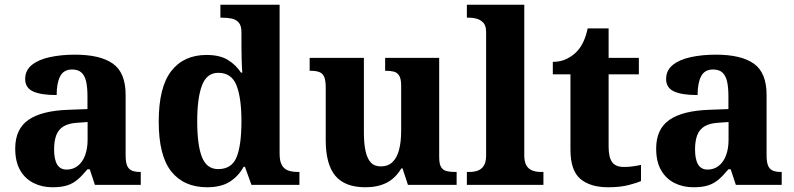

<svg xmlns="http://www.w3.org/2000/svg" viewBox="-20 -780 3349 810"><path d="M201 10Q157.6 10 121.8 -7.8Q86 -25.6 65.1 -61.7Q44.2 -97.8 44.2 -153.4Q44.2 -235.2 99.6 -274Q155 -312.8 267.6 -316.8L349 -319.8V-374.2Q349 -410.8 343.5 -435.7Q338 -460.6 323.9 -473.7Q309.8 -486.8 284.2 -486.8Q248.6 -486.8 233.8 -458.2Q219 -429.6 219 -379Q152.4 -379 119.3 -394.4Q86.2 -409.8 86.2 -446.6Q86.2 -483.4 114.5 -506.1Q142.8 -528.8 190.7 -539.1Q238.6 -549.4 296 -549.4Q403 -549.4 456.5 -511.3Q510 -473.2 510 -379.8V-125.4Q510 -98 515.7 -82.8Q521.4 -67.6 534.6 -61.1Q547.8 -54.6 570.2 -54.6H573.8V0H380.4L358.6 -66H349Q327.4 -39.6 307.7 -22.7Q288 -5.8 263.5 2.1Q239 10 201 10ZM261.2 -64.6Q288 -64.6 308 -80.2Q328 -95.8 338.8 -124.2Q349.6 -152.6 349.6 -191V-265.2L307.4 -262.2Q270.2 -260.2 248.4 -247.1Q226.6 -234 217.4 -209.6Q208.2 -185.2 208.2 -149.6Q208.2 -107.6 221.1 -86.1Q234 -64.6 261.2 -64.6Z M853.6 10Q755.8 10 702.7 -56.5Q649.6 -123 649.6 -267Q649.6 -412 702.4 -480.1Q755.2 -548.2 851.4 -548.2Q907.2 -548.2 941.3 -527.2Q975.4 -506.2 996.8 -473.6H1002.2Q1000.4 -497.4 999.5 -528.8Q998.6 -560.2 998.6 -587.2V-644.2Q998.6 -671.4 987.4 -684.5Q976.2 -697.6 958 -701.5Q939.8 -705.4 917.8 -705.4H909.8V-760H1159.6V-131.4Q1159.6 -100.8 1168.8 -84Q1178 -67.2 1195.2 -60.9Q1212.4 -54.6 1235.6 -54.6H1243.2V0H1040.8L1013.4 -76.2H1007.8Q985.4 -36 948.8 -13Q912.2 10 853.6 10ZM900.4 -66.6Q957.2 -66.6 977.9 -116.5Q998.6 -166.4 998.6 -269.2Q998.6 -367 977.7 -419.9Q956.8 -472.8 900.6 -472.8Q852.4 -472.8 832.2 -419.9Q812 -367 812 -268.2Q812 -167 832.2 -116.8Q852.4 -66.6 900.4 -66.6Z M1521.8 10Q1435 10 1394.6 -38.5Q1354.2 -87 1354.2 -188.2V-410Q1354.2 -439.4 1348.2 -454.5Q1342.2 -469.6 1328.3 -475.5Q1314.4 -481.4 1290 -481.4H1286.4V-536H1515.2V-219.6Q1515.2 -177.2 1521.6 -145.3Q1528 -113.4 1543.3 -95.7Q1558.6 -78 1586.4 -78Q1616.8 -78 1635.9 -96.3Q1655 -114.6 1663.7 -148.5Q1672.4 -182.4 1672.4 -228.6V-418.6Q1672.4 -447.2 1664.1 -460.7Q1655.8 -474.2 1641.4 -477.8Q1627 -481.4 1608.4 -481.4H1604.8V-536H1832.8V-117Q1832.8 -88.6 1840.9 -75.2Q1849 -61.8 1864 -58.2Q1879 -54.6 1897.6 -54.6H1906.4V0H1701L1678.2 -69.6H1673.2Q1647.6 -27.2 1610.2 -8.6Q1572.8 10 1521.8 10Z M1949.6 0V-54.6H1961.4Q1980.8 -54.6 1996.4 -60.5Q2012 -66.4 2021.4 -81.5Q2030.8 -96.6 2030.8 -124.6V-645.4Q2030.8 -672 2018.7 -684.5Q2006.6 -697 1990.4 -701.2Q1974.2 -705.4 1961.4 -705.4H1949.6V-760H2191.8V-124.6Q2191.8 -96.6 2201 -81.5Q2210.2 -66.4 2226.1 -60.5Q2242 -54.6 2261.2 -54.6H2272.6V0Z M2545.8 10Q2470 10 2428.3 -25.4Q2386.6 -60.8 2386.6 -148.4V-466.4H2312.2V-519Q2346.4 -519 2372.4 -532.5Q2398.4 -546 2413.2 -562.4Q2428.4 -577.6 2440.3 -602.2Q2452.2 -626.8 2459.2 -660.2H2547.6V-536H2675.2V-466.4H2547.6V-160.4Q2547.6 -116.8 2562.3 -96.2Q2577 -75.6 2612.6 -75.6Q2631.8 -75.6 2650.2 -78.2Q2668.6 -80.8 2684.2 -84.4V-16.4Q2668.2 -8.6 2632 0.7Q2595.8 10 2545.8 10Z M2905 10Q2861.6 10 2825.8 -7.8Q2790 -25.6 2769.1 -61.7Q2748.2 -97.8 2748.2 -153.4Q2748.2 -235.2 2803.6 -274Q2859 -312.8 2971.6 -316.8L3053 -319.8V-374.2Q3053 -410.8 3047.5 -435.7Q3042 -460.6 3027.9 -473.7Q3013.8 -486.8 2988.2 -486.8Q2952.6 -486.8 2937.8 -458.2Q2923 -429.6 2923 -379Q2856.4 -379 2823.3 -394.4Q2790.2 -409.8 2790.2 -446.6Q2790.2 -483.4 2818.5 -506.1Q2846.8 -528.8 2894.7 -539.1Q2942.6 -549.4 3000 -549.4Q3107 -549.4 3160.5 -511.3Q3214 -473.2 3214 -379.8V-125.4Q3214 -98 3219.7 -82.8Q3225.4 -67.6 3238.6 -61.1Q3251.8 -54.6 3274.2 -54.6H3277.8V0H3084.4L3062.6 -66H3053Q3031.4 -39.6 3011.7 -22.7Q2992 -5.8 2967.5 2.1Q2943 10 2905 10ZM2965.2 -64.6Q2992 -64.6 3012 -80.2Q3032 -95.8 3042.8 -124.2Q3053.6 -152.6 3053.6 -191V-265.2L3011.4 -262.2Q2974.2 -260.2 2952.4 -247.1Q2930.6 -234 2921.4 -209.6Q2912.2 -185.2 2912.2 -149.6Q2912.2 -107.6 2925.1 -86.1Q2938 -64.6 2965.2 -64.6Z"/></svg>

Font: Noto Serif Hentaigana ExtraLight
Style: Regular
Weight: 200
Designer: Kazuhiro Yamada
Foundry: nipponia
Version: Version 1.000